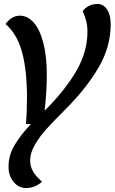

<svg xmlns="http://www.w3.org/2000/svg" viewBox="-20 -759 578 968"><path d="M538 -637Q538 -523 477.5 -419.5Q417 -316 316 -214Q251 -149 215.5 -110Q180 -71 156 -29.5Q132 12 132 50Q132 80 146.5 105Q161 130 192 157Q157 189 111 189Q74 189 48.5 158Q23 127 23 82Q23 25 52 -25Q81 -75 136 -134H111Q116 -194 116 -263V-295Q113 -424 88 -507Q63 -590 8 -638Q39 -680 80 -680Q120 -680 151 -644Q182 -608 199 -540.5Q216 -473 216 -382Q216 -298 205 -201L223 -219Q315 -314 367.5 -406Q420 -498 421 -598Q421 -628 415 -652Q409 -676 397 -703Q409 -720 429 -729.5Q449 -739 471 -739Q501 -739 519.5 -711.5Q538 -684 538 -637Z"/></svg>

Font: Sansita SW
Style: Italic
Weight: 400
Italic angle: -11°
Designer: Pablo Cosgaya
Foundry: Omnibus-Type
Version: Version 1.000